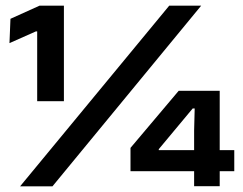

<svg xmlns="http://www.w3.org/2000/svg" viewBox="-20 -659 858 679"><path d="M111.5 -301V-548H107L13.5 -506.5L17 -592.5L120 -639H206V-301ZM51 0 578.5 -639H691.5L165.5 0ZM666.5 -0.5V-197.5L668.5 -275.5H661.5L541.5 -131.5V-99L499 -128H808.5V-53.5H441.5V-136L612 -338H757V-0.5Z"/></svg>

Font: AnekLatin_SemiExpandedSemiBold
Style: Regular
Weight: 600
Width: 6
Designer: Yesha Goshar
Foundry: Ek Type
Version: Version 1.003